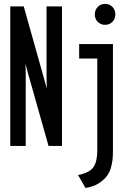

<svg xmlns="http://www.w3.org/2000/svg" viewBox="-20 -732 656 963"><path d="M31.5 0V-700H99L199 -344.5Q202 -333.5 207 -315.5Q212 -297.5 215 -286.5Q214.5 -302 214 -318.2Q213.5 -334.5 213.5 -345V-700H291V0H223.5L123.5 -353.5Q120 -365.5 115.2 -383.8Q110.5 -402 107.5 -413.5Q108.5 -399.5 108.8 -382.5Q109 -365.5 109 -355V0ZM408.5 210.5 371.5 146Q429.5 134.5 448.8 106.2Q468 78 468 21.5V-438.5H377V-511H546.5V29Q546.5 78 535 113.8Q523.5 149.5 496.5 171.5Q479 187 457.8 196.8Q436.5 206.5 408.5 210.5ZM507 -607.5Q485 -607.5 470.2 -622.5Q455.5 -637.5 455.5 -659.5Q455.5 -682 470.2 -697.2Q485 -712.5 507 -712.5Q529.5 -712.5 544 -697.2Q558.5 -682 558.5 -659.5Q558.5 -637.5 544 -622.5Q529.5 -607.5 507 -607.5Z"/></svg>

Font: Overpass Mono Light
Style: Regular
Weight: 400
Monospace: yes
Version: Version 4.000